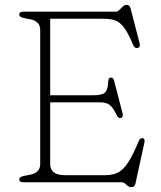

<svg xmlns="http://www.w3.org/2000/svg" viewBox="-20 -748 662 788"><path d="M59 -688Q59 -700 76 -700H455Q462.5 -700 469.5 -707Q476.5 -714 483.8 -721Q491 -728 499 -728Q512.5 -728 516 -713L553 -570.5Q557.5 -553.5 544 -551Q532.5 -548.5 525 -566.5Q505 -615 487.5 -637Q470 -659 450.8 -665Q431.5 -671 405 -671H186V-357H364Q398 -357 410.2 -367.8Q422.5 -378.5 423.5 -407.5Q424.5 -428 432.5 -429.5Q444.5 -432 448.5 -416L483 -283Q487 -266.5 475.5 -263.5Q465.5 -261 458 -277Q445 -305 431.2 -316.5Q417.5 -328 390 -328H186V-75Q186 -52.5 200.5 -40.8Q215 -29 247.5 -29H411.5Q441 -29 462.8 -39.2Q484.5 -49.5 504.8 -79.8Q525 -110 549.5 -169Q555 -182.5 565 -181Q576.5 -179.5 572.5 -162L536 5Q533 20 519 20Q508 20 498.5 10Q489 0 479 0H76Q59 0 59 -12Q59 -22 78 -26L104 -31Q145 -39 145 -75V-625Q145 -661 104 -669L78 -674Q59 -678 59 -688Z"/></svg>

Font: Fraunces 9pt S100 Thin
Style: Regular
Weight: 100
Version: Version 1.000; ttfautohint (v1.8.3)